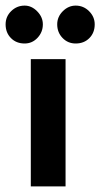

<svg xmlns="http://www.w3.org/2000/svg" viewBox="-22 -665 358 685"><path d="M211.9 -454.1V0H87.9V-454.1ZM-2 -578.1Q-2 -606 18.1 -625.5Q38.1 -645 65.9 -645Q90.8 -645 110.8 -624.5Q130.9 -604 130.9 -578.1Q130.9 -550.3 111.8 -530Q92.8 -509.8 65.9 -509.8Q36.1 -509.8 17.1 -529.1Q-2 -548.3 -2 -578.1ZM182.1 -578.1Q182.1 -605 202.1 -625Q222.2 -645 248 -645Q275.9 -645 295.9 -625Q315.9 -605 315.9 -578.1Q315.9 -548.3 296.9 -529.1Q277.8 -509.8 248 -509.8Q220.2 -509.8 201.2 -529.5Q182.1 -549.3 182.1 -578.1Z"/></svg>

Font: Tajawal
Style: Bold
Weight: 700
Designer: Boutros Fonts
Foundry: Created by Boutros International 2017
Version: Version 1.700